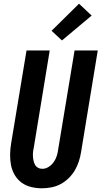

<svg xmlns="http://www.w3.org/2000/svg" viewBox="-20 -1007 547 1035"><path d="M206 8Q176 8 147.5 1Q119 -6 96.5 -22.5Q74 -39 59.5 -63.5Q45 -88 39.5 -116Q34 -144 34.5 -174Q35 -204 40 -234L123 -735H248L163 -217Q160 -204 158.5 -191.5Q157 -179 157.5 -166.5Q158 -154 160.5 -142Q163 -130 168.5 -119.5Q174 -109 184.5 -103Q195 -97 208 -97Q226 -97 242.5 -107.5Q259 -118 270 -134Q281 -150 286.5 -168Q292 -186 294 -204L382 -735H507L417 -187Q413 -162 405 -137Q397 -112 383.5 -89Q370 -66 350 -46.5Q330 -27 306.5 -14.5Q283 -2 257 3Q231 8 206 8ZM314 -789 258 -841 406 -987 474 -923Z"/></svg>

Font: Iosevka SS18 Extrabold
Style: Italic
Weight: 800
Italic angle: -9°
Monospace: yes
Designer: Belleve Invis
Foundry: Belleve Invis
Version: Version 25.1.1; ttfautohint (v1.8.4)